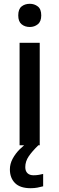

<svg xmlns="http://www.w3.org/2000/svg" viewBox="-20 -857 312 1010"><path d="M137 -837Q161 -837 179 -823Q197 -809 197 -776Q197 -744 179 -729.5Q161 -715 137 -715Q111 -715 93.5 -729.5Q76 -744 76 -776Q76 -809 93.5 -823Q111 -837 137 -837ZM189 -632V-93H83V-632ZM113 22Q113 43 124.5 54Q136 65 156 65Q173 65 185.5 62.5Q198 60 207 58V123Q192 127 176.5 130Q161 133 141 133Q86 133 59 106Q32 79 32 34Q32 5 46.5 -22Q61 -49 83.5 -71.5Q106 -94 129 -109L182 -93Q149 -61 131 -34.5Q113 -8 113 22Z"/></svg>

Font: Noto Sans Kannada UI Medium
Style: Regular
Weight: 500
Designer: Jelle Bosma - Monotype Design Team
Foundry: Monotype Imaging Inc.
Version: Version 2.005; ttfautohint (v1.8.4.7-5d5b)